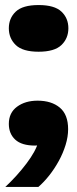

<svg xmlns="http://www.w3.org/2000/svg" viewBox="-20 -574 307 761"><path d="M1 167Q48 123 85 74Q122 25 132 -12L146 0Q139 1 132.5 2Q126 3 119 3Q66 3 40.5 -20.5Q15 -44 15 -83Q15 -127 47.5 -151Q80 -175 129 -175Q184 -175 217 -147.5Q250 -120 250 -62Q250 -32 240 0.5Q230 33 213 64Q196 95 175 121.5Q154 148 132 167ZM133 -369Q70 -369 42.5 -395.5Q15 -422 15 -462Q15 -502 42.5 -528Q70 -554 133 -554Q196 -554 223.5 -528Q251 -502 251 -462Q251 -422 223.5 -395.5Q196 -369 133 -369Z"/></svg>

Font: Mona Sans Expanded Black
Style: Regular
Weight: 900
Width: 7
Designer: Deni Anggara
Foundry: GitHub
Version: Version 2.000